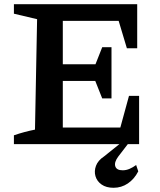

<svg xmlns="http://www.w3.org/2000/svg" viewBox="-20 -684 758 911"><path d="M592 -229H640V0H46V-42Q72 -51 96.5 -57.5Q121 -64 146 -69L156 -593L46 -619V-664H631V-455H582L543 -585H224L278 -639V-379H433L465 -460H509V-217H465L432 -300H278V-26L224 -79H551ZM519 207Q484 207 462 191.5Q440 176 433 152Q426 128 435.5 102.5Q445 77 474 58L575 -23H604L541 59Q521 86 527 105Q533 124 562 124Q579 124 595 117Q611 110 626 99L636 129Q617 166 586.5 186.5Q556 207 519 207Z"/></svg>

Font: Piazzolla Thin
Style: Bold
Weight: 700
Version: Version 2.005